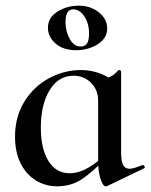

<svg xmlns="http://www.w3.org/2000/svg" viewBox="-20 -645 531 677"><path d="M33 -163Q33 -234 66.5 -287.5Q100 -341 153.5 -369.5Q207 -398 265 -398Q301 -398 333 -386Q365 -374 388 -351L326 -290Q326 -328 301 -353Q276 -378 239 -378Q186 -378 155 -327Q124 -276 124 -195Q124 -120 151 -77Q178 -34 226 -34Q279 -34 343 -92L351 -85Q307 -39 269 -13.5Q231 12 181 12Q141 12 107 -8.5Q73 -29 53 -68.5Q33 -108 33 -163ZM326 -81V-360Q355 -368 369 -374.5Q383 -381 397 -397Q398 -398 400 -398Q402 -398 404.5 -396.5Q407 -395 407 -393V-108Q407 -77 414 -63.5Q421 -50 437 -50Q451 -50 482 -63H483Q487 -63 489.5 -58.5Q492 -54 489 -52L358 11Q356 12 353 12Q343 12 334.5 -14Q326 -40 326 -81ZM149 -547Q149 -583 182.5 -604Q216 -625 258 -625Q299 -625 328.5 -601.5Q358 -578 358 -545Q358 -510 324.5 -489Q291 -468 248 -468Q203 -468 176 -491.5Q149 -515 149 -547ZM294 -527Q294 -562 277.5 -587Q261 -612 238 -612Q211 -612 211 -567Q211 -534 226 -507.5Q241 -481 264 -481Q280 -481 287 -492Q294 -503 294 -527Z"/></svg>

Font: Cormorant Infant SemiBold
Style: Regular
Weight: 600
Designer: Christian Thalmann (Catharsis Fonts)
Foundry: Catharsis Fonts
Version: Version 4.000